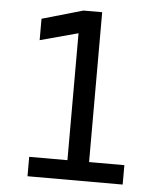

<svg xmlns="http://www.w3.org/2000/svg" viewBox="-52 -766 704 813"><g transform="rotate(5 300.0 -360.0)"><path d="M95 -83H257.5V-622.5L96 -579V-670L270 -720H349.5V-83H499.5V-0.5H95Z"/></g></svg>

Font: Cns Manrope Med
Style: Regular
Weight: 500
Designer: Mikhail Sharanda
Foundry: Mikhail Sharanda
Version: Version 4.504